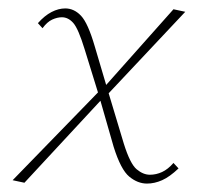

<svg xmlns="http://www.w3.org/2000/svg" viewBox="-20 -432 476 456"><path d="M329 4Q307 4 287 -12.5Q267 -29 250 -83L215 -205L181 -315Q166 -364 154 -377.5Q142 -391 127 -391Q116 -391 104 -385.5Q92 -380 81 -365L70 -377Q86 -395 102.5 -403.5Q119 -412 135 -412Q156 -412 172.5 -394.5Q189 -377 205 -322L234 -224L274 -91Q289 -43 304.5 -30Q320 -17 336 -17Q351 -17 365 -23.5Q379 -30 392 -45L404 -32Q383 -12 365 -4Q347 4 329 4ZM38 2 10 -4 220 -220 229 -204ZM232 -204 223 -220 392 -410 420 -404Z"/></svg>

Font: Ysabeau Infant Thin
Style: Italic
Weight: 250
Italic angle: -12°
Designer: Christian Thalmann (Catharsis Fonts)
Version: Version 2.001;gftools[0.9.30]; featfreeze: ss01,ss02,lnum